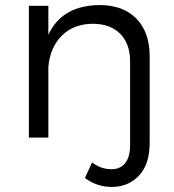

<svg xmlns="http://www.w3.org/2000/svg" viewBox="-20 -549 696 766"><path d="M377 -528.8Q471.2 -528.8 524.2 -474.6Q577.1 -420.4 577.1 -324.2V21Q577.1 106.9 534.2 151.9Q491.2 196.8 425.8 196.8Q366.7 196.8 318.8 161.1L347.2 99.1Q383.3 126 422.9 126Q458.5 127 478.8 102.5Q499 78.1 499 29.8V-304.2Q499 -374.5 459.5 -414.3Q419.9 -454.1 350.1 -454.1Q273.4 -453.6 226.6 -406.7Q179.7 -359.9 172.9 -282.2V0H95.2V-525.9H172.9V-410.2Q227.1 -527.3 377 -528.8Z"/></svg>

Font: Montserrat-Arabic Light
Style: Regular
Weight: 300
Designer: Mohamed Gaber
Foundry: Kief Type Foundry
Version: Version 5.008;PS 005.008;hotconv 1.0.88;makeotf.lib2.5.64775